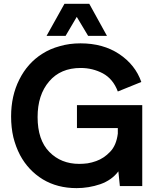

<svg xmlns="http://www.w3.org/2000/svg" viewBox="-20 -974 822 1005"><path d="M381.8 -885.7Q396.5 -861.3 441.4 -786.1Q465.8 -786.1 540 -786.1Q516.6 -828.1 447.3 -954.1Q440.4 -954.1 421.9 -954.1Q395.5 -954.1 317.4 -954.1Q293.9 -912.1 223.6 -786.1Q249 -786.1 323.2 -786.1Q337.9 -810.5 381.8 -885.7ZM382.8 -423.8Q382.8 -393.6 382.8 -303.7Q436.5 -303.7 596.7 -303.7Q596.7 -296.9 596.7 -274.4Q588.9 -212.9 556.6 -179.7Q524.4 -145.5 483.4 -130.9Q461.9 -123 438.5 -119.1Q416 -116.2 394.5 -116.2Q299.8 -116.2 238.3 -178.7Q176.8 -241.2 176.8 -361.3Q176.8 -477.5 237.3 -547.9Q296.9 -618.2 402.3 -618.2Q464.8 -618.2 518.6 -589.8Q572.3 -560.5 596.7 -495.1Q637.7 -511.7 719.7 -544.9Q688.5 -634.8 603.5 -691.4Q519.5 -747.1 401.4 -747.1Q342.8 -747.1 293 -732.4Q242.2 -718.8 201.2 -692.4Q124 -643.6 81.1 -557.6Q38.1 -472.7 38.1 -364.3Q38.1 -306.6 49.8 -255.9Q62.5 -205.1 85 -162.1Q127.9 -82 204.1 -35.2Q280.3 10.7 380.9 10.7Q444.3 10.7 504.9 -9.8Q565.4 -31.2 599.6 -77.1Q602.5 -51.8 607.4 0Q636.7 0 724.6 0Q724.6 -106.4 724.6 -423.8Q639.6 -423.8 382.8 -423.8Z"/></svg>

Font: BM-Biotif
Style: Bold
Weight: 400
Designer: Deni Anggara
Version: Version 1.000;PS 001.000;hotconv 1.0.88;makeotf.lib2.5.64776